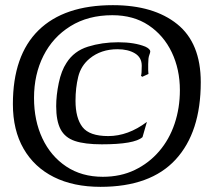

<svg xmlns="http://www.w3.org/2000/svg" viewBox="-20 -702 812 745"><path d="M370 23Q265 23 189 -15Q113 -53 71.5 -125Q30 -197 30 -298Q30 -487 129.5 -584.5Q229 -682 418 -682Q576 -682 667.5 -608.5Q759 -535 759 -383Q759 -189 661.5 -83Q564 23 370 23ZM379 -16Q448 -16 503 -42.5Q558 -69 597.5 -115Q637 -161 657.5 -222Q678 -283 678 -352Q678 -433 646.5 -499Q615 -565 556.5 -604Q498 -643 416 -643Q322 -643 253.5 -600.5Q185 -558 148.5 -485.5Q112 -413 112 -322Q112 -234 144.5 -165Q177 -96 237 -56Q297 -16 379 -16ZM375 -142Q309 -142 270.5 -155Q232 -168 215 -200.5Q198 -233 198 -290Q198 -332 208 -380Q218 -428 238 -458Q267 -504 321.5 -521Q376 -538 439 -538Q502 -538 544 -521Q563 -512 563 -502Q563 -498 559 -487.5Q555 -477 555 -453Q555 -438 555 -430Q555 -422 556 -415L532 -404L527 -408Q530 -414 530 -447Q530 -479 503.5 -495Q477 -511 436 -511Q372 -511 328 -475Q294 -447 283.5 -404Q273 -361 273 -311Q273 -244 300 -209Q327 -174 400 -174Q477 -174 550 -229L533 -170Q502 -142 375 -142Z"/></svg>

Font: Luxurious Roman
Style: Regular
Weight: 400
Designer: Robert E. Leuschke
Foundry: Robert E. Leuschke
Version: Version 1.010; ttfautohint (v1.8.3)